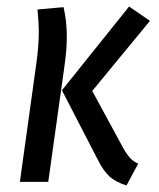

<svg xmlns="http://www.w3.org/2000/svg" viewBox="-20 -558 488 589"><path d="M280 -68 170 -281 376 -538 440 -494 263 -279 359 -102Q370 -83 380 -72.5Q390 -62 404 -56L368 11Q334 0 315.5 -17Q297 -34 280 -68ZM91 -360Q99 -415 99 -462Q99 -487 95 -529L175 -536Q185 -492 185 -446Q185 -406 178 -357L128 0H41Z"/></svg>

Font: Fira Sans Compressed
Style: Italic
Weight: 400
Width: 1
Italic angle: -8°
Designer: bBox Type GmbH & Carrois Corporate GbR & Edenspiekermann AG
Foundry: bBox Type GmbH & Carrois Corporate GbR & Edenspiekermann AG
Version: Version 4.301